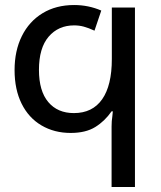

<svg xmlns="http://www.w3.org/2000/svg" viewBox="-20 -744 640 764"><path d="M424 -241Q424 -263 427 -281L429 -301H424Q397 -262 359 -238.5Q321 -215 261 -215Q196 -215 145 -245Q94 -275 66 -331.5Q38 -388 38 -465Q38 -542 67 -600.5Q96 -659 149.5 -691.5Q203 -724 275 -724Q332 -724 383 -702L356 -622Q332 -633 313.5 -638Q295 -643 275 -643Q212 -643 173.5 -598Q135 -553 135 -466Q135 -382 172 -338Q209 -294 274 -294Q348 -294 386.5 -349Q425 -404 425 -509V-714H517V0H424Z"/></svg>

Font: Noto Sans Mono UI
Style: Regular
Weight: 400
Monospace: yes
Designer: Monotype Design team
Foundry: Monotype Imaging Inc.
Version: Version 1.000